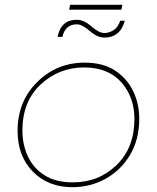

<svg xmlns="http://www.w3.org/2000/svg" viewBox="-20 -777 651 797"><path d="M484 -737H267L271 -757H488ZM413 -621Q384 -621 352.5 -648.5Q321 -676 299 -676Q251 -676 239 -624H219Q233 -695 299 -695Q328 -695 359.5 -667.5Q391 -640 413 -640Q433 -640 451.5 -651.8Q470 -663.5 479 -691H498Q479 -621 413 -621ZM280 0Q180 0 116.5 -64.5Q53 -129 53 -234Q53 -356 134.5 -436.5Q216 -517 331 -517Q406.5 -517 456.5 -485Q508 -451 533 -398.2Q558 -345.5 558 -284Q558 -198 520 -134.2Q482 -70.5 418.8 -35.2Q355.5 0 280 0ZM282 -20Q390 -20 464 -92Q538 -164 538 -283Q538 -374 483.5 -435.5Q429 -497 329 -497Q225 -497 149 -426.5Q73 -356 73 -235Q73 -177.5 95.5 -128.5Q118 -79.5 164.5 -49.8Q211 -20 282 -20Z"/></svg>

Font: Argentum Sans Thin
Style: Italic
Weight: 100
Italic angle: -11°
Designer: Julieta Ulanovsky (font), Cristiano Sobral (main changes and remaster)
Foundry: Julieta Ulanovsky (font), Cristiano Sobral (main changes and remaster)
Version: Version 2.007;June 15, 2022;FontCreator 14.0.0.2814 64-bit; 